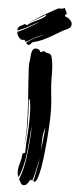

<svg xmlns="http://www.w3.org/2000/svg" viewBox="-74 -1018 424 1056"><g transform="rotate(5 137.5 -489.5)"><path d="M74 -32Q95 -89 103 -155.5Q111 -222 115 -289Q115 -299 114 -308Q114 -316 114 -323Q111 -249 102 -175Q94 -99 68 -35Q64 -43 62 -49Q60 -55 60 -63Q60 -87 68 -113Q76 -139 78 -167L92 -173Q92 -222 96 -270.5Q100 -319 100 -368Q100 -393 98.5 -417Q97 -441 92 -467H86Q92 -396 92 -331Q92 -298 90 -268Q88 -240 83 -211Q86 -233 87 -253Q89 -276 89 -302Q89 -383 82.5 -466.5Q76 -550 71 -638V-666Q74 -678 74.5 -692Q75 -706 77 -719Q79 -732 84.5 -740.5Q90 -749 103 -749L120 -744L126 -732H135Q139 -738 144 -738Q150 -738 156 -733.5Q162 -729 170 -729Q185 -729 191 -708.5Q197 -688 199 -657.5Q201 -627 201 -590.5Q201 -554 205 -522Q208 -493 210.5 -463.5Q213 -434 213 -404Q213 -374 211 -334Q209 -294 205.5 -251.5Q202 -209 197 -167Q192 -125 186 -92Q180 -59 172 -38.5Q164 -18 156 -18Q154 -18 150 -20Q157 -52 163.5 -84Q170 -116 175 -151Q168 -119 160.5 -85.5Q153 -52 144 -23Q140 -27 134 -27Q132 -27 129.5 -22Q127 -17 123 -10.5Q119 -4 113 1Q107 6 100 6Q93 6 89 3Q85 0 82.5 -4.5Q80 -9 77.5 -14Q75 -19 71 -23ZM190 -320Q184 -300 181.5 -283.5Q179 -267 178.5 -252Q178 -237 178 -221Q178 -207 177 -190Q181 -224 184 -252Q188 -282 190 -320ZM83 -207Q83 -209 83 -211Q83 -209 83 -207ZM60 -765Q55 -765 51 -768.5Q47 -772 44 -776Q88 -810 140 -826Q114 -821 89 -807.5Q64 -794 41 -780Q39 -784 36.5 -787.5Q34 -791 31 -793L25 -788Q9 -792 0 -805.5Q-9 -819 -9 -831L-5 -833Q21 -844 53.5 -863Q86 -882 114 -899Q84 -885 54.5 -868Q25 -851 -10 -839Q-10 -856 1.5 -863Q13 -870 29 -878L41 -872Q52 -883 65.5 -890Q79 -897 92.5 -903Q106 -909 118.5 -916Q131 -923 142 -935Q140 -935 140 -939Q117 -924 94 -912Q72 -900 48 -887Q85 -909 121 -932Q158 -955 206 -980Q209 -979 216 -979Q229 -979 240 -985Q242 -978 247 -970Q252 -962 252 -955Q252 -948 243 -947L248 -937Q261 -935 273 -923Q285 -911 285 -900Q285 -886 275.5 -878Q266 -870 249 -864Q235 -857 216.5 -845.5Q198 -834 176.5 -822Q155 -810 131.5 -799Q108 -788 83 -783Q77 -781 71 -773Q65 -765 60 -765Z"/></g></svg>

Font: Finger Paint
Style: Regular
Weight: 400
Designer: Ralph du Carrois
Foundry: Ralph du Carrois
Version: Version 1.001